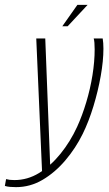

<svg xmlns="http://www.w3.org/2000/svg" viewBox="-97 -653 446 789"><path d="M-31 116Q-43 116 -55.5 115Q-68 114 -77 111L-72 83Q-65 85 -57 86Q-49 87 -38 87Q16 87 63.5 58Q111 29 151.5 -21Q192 -71 220 -132Q241 -178 257.5 -233Q274 -288 283 -344Q292 -400 292 -450Q292 -466 291 -477.5Q290 -489 288 -495H325Q328 -477 328 -453Q328 -403 317 -341Q306 -279 287 -216.5Q268 -154 243 -103Q214 -44 171.5 6Q129 56 78 86Q27 116 -31 116ZM76 56 52 -495H89L110 47ZM159 -545 221 -633H263L181 -545Z"/></svg>

Font: Alumni Sans Thin ExtraLight
Style: Italic
Weight: 250
Italic angle: -8°
Version: Version 1.016